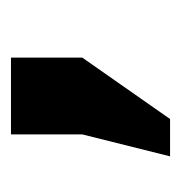

<svg xmlns="http://www.w3.org/2000/svg" viewBox="-10 -160 330 350"><g transform="rotate(-90 155.0 15.0)"><path d="M45 160 85 0V-130H225V0L113 160Z"/></g></svg>

Font: Golos Text SemiBold
Style: Regular
Weight: 600
Designer: A.Korolkova, Vitaly Kuzmin
Foundry: ParaType Ltd
Version: Version 2.004